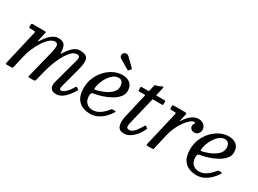

<svg xmlns="http://www.w3.org/2000/svg" viewBox="-36 -1406 2791 2075"><g transform="rotate(30 1360.0 -369.0)"><path d="M72 -520H215Q231 -520 234 -518.5Q237 -517 234 -503.5L214 -415.5Q208.5 -391.5 209.5 -386Q210.5 -380.5 230 -410.5Q264 -463 304.2 -496Q344.5 -529 386.5 -529Q442 -529 463.5 -501.8Q485 -474.5 486.5 -413.5Q487 -395 490.5 -394.8Q494 -394.5 505.5 -413Q538 -465 575 -497Q612 -529 655 -529Q735.5 -529 753.2 -487.2Q771 -445.5 743 -341L677 -96Q673 -81 673 -71Q673 -63 679 -57Q685 -51 694.5 -51Q716.5 -51 748.5 -81.5Q780.5 -112 804.5 -156Q809.5 -165 813.8 -168.5Q818 -172 827.5 -166.5L838.5 -160Q847.5 -155 849 -150.8Q850.5 -146.5 843.5 -135Q803 -67.5 758 -28.8Q713 10 665.5 10Q627 10 606 -7.8Q585 -25.5 585 -63Q585 -67 586 -76.2Q587 -85.5 589 -92L653 -330Q664.5 -372 674.5 -405.5Q684.5 -439 680.8 -458.5Q677 -478 646 -478Q613.5 -478 582 -447.5Q550.5 -417 522.5 -368Q494.5 -319 472.5 -262.2Q450.5 -205.5 437 -153L403.5 -20.5Q400 -7.5 395.8 -3.8Q391.5 0 375 0H337Q314 0 313 -4.2Q312 -8.5 316.5 -26L392 -330Q402.5 -371.5 408 -405Q413.5 -438.5 407 -458.2Q400.5 -478 373.5 -478Q342 -478 309 -449.8Q276 -421.5 245.8 -375.2Q215.5 -329 192 -274Q168.5 -219 156.5 -166L123 -21Q119.5 -7 116.5 -3.5Q113.5 0 96 0H54Q31.5 0 30.8 -4.8Q30 -9.5 34 -27L130.5 -442.5Q134 -457.5 130.5 -461.2Q127 -465 108 -465H75Q62 -465 57.5 -467.8Q53 -470.5 53 -483.5V-497.5Q53 -511 55.8 -515.5Q58.5 -520 72 -520Z M891 -200Q891 -269.5 916.5 -329.5Q942 -389.5 984.8 -434.5Q1027.5 -479.5 1080.2 -504.8Q1133 -530 1187.5 -530Q1246 -530 1283 -499.2Q1320 -468.5 1320 -407Q1320 -363 1289.8 -327.8Q1259.5 -292.5 1212 -266Q1164.5 -239.5 1111.2 -222.5Q1058 -205.5 1012 -198.5Q995 -196 989 -187.5Q983 -179 983 -155Q983 -99.5 1012.8 -69.2Q1042.5 -39 1091.5 -39Q1129 -39 1160.8 -55.2Q1192.5 -71.5 1218 -95.8Q1243.5 -120 1261.5 -144Q1266 -150 1270 -151.5Q1274 -153 1285 -153H1299.5Q1314 -153 1316.8 -150.2Q1319.5 -147.5 1312.5 -136Q1291 -100 1257.5 -66.5Q1224 -33 1181.2 -11.5Q1138.5 10 1089 10Q1036.5 10 991.2 -9.2Q946 -28.5 918.5 -74.2Q891 -120 891 -200ZM1015.5 -244Q1051.5 -252.5 1088.5 -266.5Q1125.5 -280.5 1156.8 -300.5Q1188 -320.5 1207 -347Q1226 -373.5 1226 -407Q1226 -442.5 1210.2 -462.8Q1194.5 -483 1163 -483Q1127.5 -483 1093.5 -454.2Q1059.5 -425.5 1034 -379Q1008.5 -332.5 998 -278Q994.5 -258 995.5 -249Q996.5 -240 1015.5 -244ZM1071 -730Q1081 -747.5 1102 -749.8Q1123 -752 1137 -738L1234 -643.5Q1243 -634.5 1234.5 -625.5L1217.5 -607.5Q1213.5 -603 1210.8 -602Q1208 -601 1202.5 -604.5L1084.5 -673.5Q1072 -681 1066 -696.2Q1060 -711.5 1071 -730Z M1429.5 -520H1509.5Q1518 -520 1519 -522.5Q1520 -525 1521.5 -531.5L1537 -598Q1539.5 -608 1542 -609.2Q1544.5 -610.5 1555 -612.5Q1570 -615 1584 -620.8Q1598 -626.5 1607 -631.5Q1614 -635.5 1617.2 -636.8Q1620.5 -638 1627 -638Q1633.5 -638 1634.5 -636.2Q1635.5 -634.5 1634 -628.5L1611.5 -530Q1610 -523.5 1610.5 -521.8Q1611 -520 1619 -520H1712.5Q1723 -520 1724.8 -517.5Q1726.5 -515 1726.5 -503.5L1726 -479Q1726 -468.5 1724.5 -466.8Q1723 -465 1713 -465H1605.5Q1598.5 -465 1597.5 -463.2Q1596.5 -461.5 1595 -455.5L1511 -107Q1505 -82 1512.2 -66Q1519.5 -50 1542.5 -50Q1562.5 -50 1580.8 -62.8Q1599 -75.5 1614.2 -94.5Q1629.5 -113.5 1641.5 -132.5Q1653.5 -151.5 1661 -164Q1665 -171 1669 -177.5Q1673 -184 1681 -178L1698.5 -166.5Q1704.5 -162 1704.8 -159.8Q1705 -157.5 1700.5 -147.5Q1690.5 -126 1673 -98.8Q1655.5 -71.5 1631 -46.2Q1606.5 -21 1576.2 -4.5Q1546 12 1510.5 12Q1451.5 12 1434.5 -34.5Q1417.5 -81 1436 -161L1504 -453.5Q1506 -461 1504 -463Q1502 -465 1493 -465H1427.5Q1421 -465 1419.5 -468.5Q1418 -472 1418 -479V-505Q1418 -513.5 1419.8 -516.8Q1421.5 -520 1429.5 -520Z M1832.5 -520H1963.5Q1981 -520 1986.8 -516.5Q1992.5 -513 1989 -499L1973 -429Q1968 -408 1969.8 -406.5Q1971.5 -405 1986 -428Q2014 -472 2054 -501Q2094 -530 2136 -530Q2176.5 -530 2203.2 -506.8Q2230 -483.5 2230 -451Q2230 -419.5 2212.2 -399Q2194.5 -378.5 2168 -378.5Q2139.5 -378.5 2123.8 -393Q2108 -407.5 2108 -430.5Q2108 -443.5 2115.2 -452.8Q2122.5 -462 2122.5 -468.5Q2122.5 -478.5 2111 -478.5Q2089 -478.5 2061 -454.8Q2033 -431 2005.2 -391.5Q1977.5 -352 1955.2 -304.2Q1933 -256.5 1922 -208.5L1878 -17Q1875.5 -5.5 1872.8 -2.8Q1870 0 1855.5 0H1804.5Q1789 0 1787.8 -5Q1786.5 -10 1789 -21L1887 -442.5Q1890.5 -458 1888 -461.5Q1885.5 -465 1866.5 -465H1830.5Q1818.5 -465 1816.2 -469.2Q1814 -473.5 1814 -486V-504Q1814 -515 1818.5 -517.5Q1823 -520 1832.5 -520Z M2218 -200Q2218 -269.5 2243.5 -329.5Q2269 -389.5 2311.8 -434.5Q2354.5 -479.5 2407.2 -504.8Q2460 -530 2514.5 -530Q2573 -530 2610 -499.2Q2647 -468.5 2647 -407Q2647 -363 2616.8 -327.8Q2586.5 -292.5 2539 -266Q2491.5 -239.5 2438.2 -222.5Q2385 -205.5 2339 -198.5Q2322 -196 2316 -187.5Q2310 -179 2310 -155Q2310 -99.5 2339.8 -69.2Q2369.5 -39 2418.5 -39Q2456 -39 2487.8 -55.2Q2519.5 -71.5 2545 -95.8Q2570.5 -120 2588.5 -144Q2593 -150 2597 -151.5Q2601 -153 2612 -153H2626.5Q2641 -153 2643.8 -150.2Q2646.5 -147.5 2639.5 -136Q2618 -100 2584.5 -66.5Q2551 -33 2508.2 -11.5Q2465.5 10 2416 10Q2363.5 10 2318.2 -9.2Q2273 -28.5 2245.5 -74.2Q2218 -120 2218 -200ZM2342.5 -244Q2378.5 -252.5 2415.5 -266.5Q2452.5 -280.5 2483.8 -300.5Q2515 -320.5 2534 -347Q2553 -373.5 2553 -407Q2553 -442.5 2537.2 -462.8Q2521.5 -483 2490 -483Q2454.5 -483 2420.5 -454.2Q2386.5 -425.5 2361 -379Q2335.5 -332.5 2325 -278Q2321.5 -258 2322.5 -249Q2323.5 -240 2342.5 -244Z"/></g></svg>

Font: Besley
Style: Italic
Weight: 400
Italic angle: -13°
Designer: Owen Earl
Foundry: indestructible type*
Version: Version 4.000; ttfautohint (v1.8.4.7-5d5b)